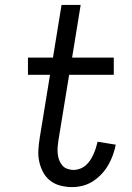

<svg xmlns="http://www.w3.org/2000/svg" viewBox="-20 -755 540 783"><path d="M274 8Q250 8 226.5 2Q203 -4 185 -18Q167 -32 156 -52.5Q145 -73 140 -96Q135 -119 136.5 -143.5Q138 -168 142 -193L184 -450H94V-520H196L231 -735H309L274 -520H444V-450H262L218 -181Q216 -168 215 -154Q214 -140 215.5 -127Q217 -114 221.5 -102Q226 -90 234 -80.5Q242 -71 254.5 -66.5Q267 -62 280 -62Q293 -62 306.5 -67Q320 -72 330.5 -81.5Q341 -91 348.5 -102.5Q356 -114 361.5 -126.5Q367 -139 371 -151.5Q375 -164 378 -177L452 -165Q448 -144 440.5 -123Q433 -102 421.5 -82Q410 -62 394 -45Q378 -28 358.5 -15.5Q339 -3 317.5 2.5Q296 8 274 8Z"/></svg>

Font: Iosevka
Style: Italic
Weight: 400
Italic angle: -9°
Monospace: yes
Designer: Belleve Invis
Foundry: Belleve Invis
Version: Version 32.5.0; ttfautohint (v1.8.4)